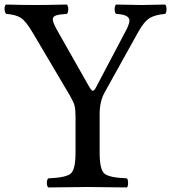

<svg xmlns="http://www.w3.org/2000/svg" viewBox="-20 -822 754 844"><path d="M418 -151Q418 -77 439 -59Q460 -41 538 -38Q543 -33 543 -17Q543 -3 538 2Q414 0 366 0Q314 0 192 2Q186 -4 186 -17Q186 -32 192 -38Q270 -41 291 -59Q312 -77 312 -151V-309Q312 -342 307.5 -358.5Q303 -375 286 -404L124 -678Q94 -729 71.5 -743.5Q49 -758 7 -761Q0 -768 0 -784Q0 -796 6 -802Q80 -800 133 -800Q184 -800 274 -802Q280 -796 280 -781Q280 -767 274 -761Q240 -759 226 -754Q212 -749 212 -737Q212 -724 229 -693L373 -439Q383 -423 388 -423Q394 -423 401 -436L538 -696Q549 -720 549 -732Q549 -758 490 -761Q484 -767 484 -781Q484 -796 490 -802Q570 -800 603 -800Q636 -800 706 -802Q712 -796 712 -781Q712 -767 706 -761Q661 -757 637 -742Q613 -727 588 -682L439 -414Q418 -375 418 -320Z"/></svg>

Font: Indiction Unicode
Style: Normal
Weight: 500
Version: Version 1.1